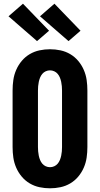

<svg xmlns="http://www.w3.org/2000/svg" viewBox="-20 -1009 540 1037"><path d="M250 8Q221 8 193 2Q165 -4 140.5 -18.5Q116 -33 97.5 -55Q79 -77 67.5 -103.5Q56 -130 52 -158Q48 -186 48 -215V-520Q48 -549 52 -577Q56 -605 67.5 -631.5Q79 -658 97.5 -680Q116 -702 140.5 -716.5Q165 -731 193 -737Q221 -743 250 -743Q279 -743 307 -737Q335 -731 359.5 -716.5Q384 -702 402.5 -680Q421 -658 432.5 -631.5Q444 -605 448 -577Q452 -549 452 -520V-215Q452 -186 448 -158Q444 -130 432.5 -103.5Q421 -77 402.5 -55Q384 -33 359.5 -18.5Q335 -4 307 2Q279 8 250 8ZM250 -106Q262 -106 273 -111Q284 -116 291.5 -125Q299 -134 303.5 -145Q308 -156 310.5 -168Q313 -180 314 -191.5Q315 -203 315 -215V-520Q315 -532 314 -543.5Q313 -555 310.5 -567Q308 -579 303.5 -590Q299 -601 291.5 -610Q284 -619 273 -624Q262 -629 250 -629Q238 -629 227 -624Q216 -619 208.5 -610Q201 -601 196.5 -590Q192 -579 189.5 -567Q187 -555 186 -543.5Q185 -532 185 -520V-215Q185 -203 186 -191.5Q187 -180 189.5 -168Q192 -156 196.5 -145Q201 -134 208.5 -125Q216 -116 227 -111Q238 -106 250 -106ZM350 -787 196 -921 274 -989 415 -843ZM180 -787 26 -921 104 -989 245 -843Z"/></svg>

Font: Iosevka Heavy
Style: Regular
Weight: 900
Monospace: yes
Designer: Belleve Invis
Foundry: Belleve Invis
Version: Version 32.5.0; ttfautohint (v1.8.4)